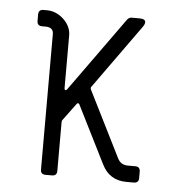

<svg xmlns="http://www.w3.org/2000/svg" viewBox="-41 -494 490 532"><g transform="rotate(5 204.5 -227.5)"><path d="M68.8 -454.6Q94.7 -454.6 115.5 -435.1Q136.2 -415.5 136.2 -390.1V-243.2Q136.2 -239.7 138.7 -238.8Q141.1 -237.8 143.6 -241.2L293 -449.2Q298.3 -454.6 304.2 -454.6H325.7Q342.8 -454.6 342.8 -445.3Q342.8 -439.5 337.4 -432.1L210.4 -254.9Q207 -251.5 209.5 -246.1L301.3 -62.5Q310.1 -45.4 329.6 -45.4H350.1Q363.8 -45.4 363.8 -31.7V-13.7Q363.8 0 350.1 0H329.6Q282.2 0 261.2 -42.5L180.7 -203.1Q176.8 -208 173.3 -203.1L137.2 -154.3Q136.2 -151.4 136.2 -148.9V-13.7Q136.2 0 122.6 0H104.5Q90.8 0 90.8 -13.7V-390.1Q90.8 -409.2 68.8 -409.2H59.1Q45.4 -409.2 45.4 -422.9V-440.9Q45.4 -454.6 59.1 -454.6Z"/></g></svg>

Font: GOSTRUS
Style: type A
Weight: 200
Designer: Юрий и Татьяна Кривогуз
Version: Version 01.0